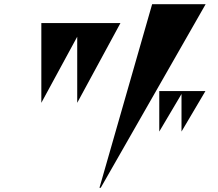

<svg xmlns="http://www.w3.org/2000/svg" viewBox="-20 -838 1040 915"><path d="M705 -818H960L460 57H454ZM554 -728 348 -348V-663L177 -348V-728ZM959 -404 845 -211V-390L739 -211V-404Z"/></svg>

Font: Chokokutai
Style: Regular
Weight: 400
Designer: 108号,108go
Foundry: Font Zone 108
Version: Version 1.000; ttfautohint (v1.8.3)